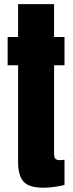

<svg xmlns="http://www.w3.org/2000/svg" viewBox="-20 -879 345 907"><path d="M185.5 7.8Q117.2 7.8 91.3 -21Q65.4 -49.8 65.4 -114.3V-570.8H16.1V-704.1H65.4V-859.4H235.4V-704.1H284.7V-570.8H235.4V-155.3Q235.4 -136.7 241.2 -129.6Q247.1 -122.6 263.7 -122.6Q275.4 -122.6 284.7 -124.5V-5.4Q273.9 -2 243.4 2.9Q212.9 7.8 185.5 7.8Z"/></svg>

Font: Anton
Style: Regular
Weight: 400
Designer: Vernon Adams, Tural Alisoy
Foundry: Vernon Adams
Version: Version 2.300